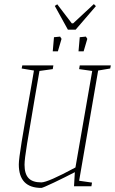

<svg xmlns="http://www.w3.org/2000/svg" viewBox="-20 -911 562 939"><path d="M460 -566 367 -27 430 -18 427 0H342L346 -69Q298 -44 243.5 -18Q189 8 182 8Q72 8 72 -107Q72 -132 86 -218Q100 -304 136 -507L146 -566L86 -576L89 -591H241L238 -573L173 -564L151 -437Q125 -285 112.5 -208.5Q100 -132 100 -105Q100 -61 119.5 -40Q139 -19 182 -19Q214 -19 349 -92L431 -564L367 -573L370 -591H522L519 -576ZM244 -729 274 -732 281 -721 263 -660H238ZM370 -729 400 -732 407 -721 389 -660H364ZM248 -882 260 -890 331 -797H338L439 -891L449 -881L350 -766H312Z"/></svg>

Font: Grenze Thin
Style: Italic
Weight: 250
Italic angle: -10°
Designer: Renata Polastri
Foundry: Omnibus-Type
Version: Version 1.002; ttfautohint (v1.8)